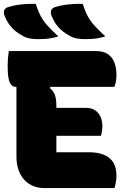

<svg xmlns="http://www.w3.org/2000/svg" viewBox="-26 -961 646 981"><path d="M19 -700H466Q502 -700 525 -684.5Q548 -669 558.5 -641.5Q569 -614 569 -578Q569 -561 566.5 -545.5Q564 -530 558 -517H56Q42 -517 32.5 -526.5Q23 -536 18 -559.5Q13 -583 13 -625Q13 -643 14.5 -662Q16 -681 19 -700ZM169 -410H412Q440 -410 459 -398Q478 -386 487.5 -364.5Q497 -343 497 -315Q497 -306 496 -298Q495 -290 493.5 -282Q492 -274 490 -267H169ZM202 0Q168 0 141.5 -11.5Q115 -23 96.5 -44Q78 -65 68 -94.5Q58 -124 58 -161Q58 -193 58 -230.5Q58 -268 58 -309Q58 -350 58 -392.5Q58 -435 58 -477.5Q58 -520 58 -560H250L229 -511Q249 -494 255.5 -473Q262 -452 262 -422Q262 -392 262 -362.5Q262 -333 262 -303Q262 -273 262 -243Q262 -213 262 -183H429Q496 -183 532.5 -154Q569 -125 569 -63Q569 -47 566 -29.5Q563 -12 559 0ZM157 -941Q168 -905 182.5 -878Q197 -851 219.5 -827Q242 -803 272 -775Q256 -770 238 -766.5Q220 -763 202 -762Q184 -761 169 -761Q144 -761 126 -764.5Q108 -768 95 -775Q72 -787 54 -801.5Q36 -816 22 -835Q8 -854 -3 -881Q-8 -895 -5 -906.5Q-2 -918 13 -924Q34 -931 58 -935Q82 -939 107.5 -940.5Q133 -942 157 -941ZM397 -941Q408 -905 422.5 -878Q437 -851 459.5 -827Q482 -803 512 -775Q496 -770 478 -766.5Q460 -763 442 -762Q424 -761 409 -761Q384 -761 366 -764.5Q348 -768 335 -775Q312 -787 294 -801.5Q276 -816 262 -835Q248 -854 237 -881Q232 -895 235 -906.5Q238 -918 253 -924Q274 -931 298 -935Q322 -939 347.5 -940.5Q373 -942 397 -941Z"/></svg>

Font: Recursive Monospace Casual Black
Style: Regular
Weight: 900
Version: Version 1.047